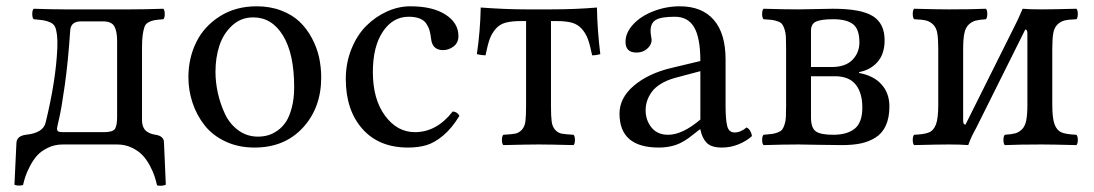

<svg xmlns="http://www.w3.org/2000/svg" viewBox="-20 -459 3475 610"><path d="M161.1 -50.8Q161.1 -43 166 -41Q170.9 -39.1 181.2 -39.1H310.1Q337.9 -39.1 345 -49.3Q352.1 -59.6 352.1 -87.9V-329.1Q352.1 -359.4 343.3 -375.2Q334.5 -391.1 307.1 -391.1H237.8Q205.1 -391.1 203.1 -362.8Q196.3 -261.7 185.8 -188Q175.3 -114.3 168.2 -84Q161.1 -53.7 161.1 -50.8ZM25.9 127.9 32.2 -4.9Q33.2 -26.9 62 -30.8Q117.7 -36.6 125 -69.8Q157.7 -203.6 162.1 -306.2Q163.1 -331.5 161.1 -347.4Q159.2 -363.3 155.3 -372.8Q151.4 -382.3 140.4 -387.5Q129.4 -392.6 118.9 -394.3Q108.4 -396 86.9 -397.9Q82.5 -402.3 82.5 -414.6Q82.5 -426.8 86.9 -431.2Q146.5 -429.2 189 -429.2H391.1Q439.5 -429.2 499 -431.2Q503.4 -426.8 503.4 -414.6Q503.4 -402.3 499 -397.9Q480 -396.5 470.5 -394.8Q460.9 -393.1 451.7 -388.2Q442.4 -383.3 439 -373.3Q435.5 -363.3 433.3 -347.9Q431.2 -332.5 431.2 -307.1V-78.1Q431.2 -64.9 435.1 -55.7Q439 -46.4 446 -41.5Q453.1 -36.6 459.5 -34.4Q465.8 -32.2 474.1 -30.8Q501 -26.9 501 -5.9L506.8 127.9Q493.7 133.3 479 129.9Q475.6 115.2 470.9 100.8Q466.3 86.4 456.1 67.1Q445.8 47.9 432.6 33.9Q419.4 20 398.4 10Q377.4 0 352.1 0H179.2Q153.8 0 132.6 10.3Q111.3 20.5 98.6 34.4Q85.9 48.3 75.7 67.9Q65.4 87.4 61 100.8Q56.6 114.3 53.2 128.9Q37.1 132.8 25.9 127.9Z M578.6 -213.9Q578.6 -273.9 603.3 -324.5Q627.9 -375 678.2 -407Q728.5 -439 795.4 -439Q838.4 -439 873.5 -425.5Q908.7 -412.1 931.9 -389.9Q955.1 -367.7 970.9 -337.9Q986.8 -308.1 993.7 -276.9Q1000.5 -245.6 1000.5 -212.9Q1000.5 -116.7 942.4 -53.5Q884.3 9.8 788.6 9.8Q737.3 9.8 696.3 -9.5Q655.3 -28.8 630.1 -60.8Q605 -92.8 591.8 -132.1Q578.6 -171.4 578.6 -213.9ZM784.7 -403.8Q745.1 -403.8 717 -377.4Q689 -351.1 676.8 -313.2Q664.6 -275.4 664.6 -231Q664.6 -198.2 671.9 -164.6Q679.2 -130.9 694.1 -98.4Q709 -65.9 736.6 -45.4Q764.2 -24.9 799.8 -24.9Q815.9 -24.9 831.1 -29.1Q846.2 -33.2 861.8 -44.2Q877.4 -55.2 888.7 -72.3Q899.9 -89.4 907.2 -117.7Q914.6 -146 914.6 -182.1Q914.6 -288.1 879.2 -345.9Q843.8 -403.8 784.7 -403.8Z M1439.5 -90.8Q1415.5 -51.3 1387.9 -28.3Q1360.4 -5.4 1334.7 2.2Q1309.1 9.8 1276.4 9.8Q1183.6 9.8 1131.1 -49.8Q1078.6 -109.4 1078.6 -208Q1078.6 -259.3 1096.7 -303.7Q1114.7 -348.1 1144 -377.2Q1173.3 -406.2 1209.7 -422.6Q1246.1 -439 1283.7 -439Q1354.5 -439 1395.5 -412.6Q1436.5 -386.2 1436.5 -344.2Q1436.5 -323.2 1421.1 -311.5Q1405.8 -299.8 1387.7 -299.8Q1353.5 -299.8 1349.6 -335.9Q1347.7 -351.6 1344.7 -362.1Q1341.8 -372.6 1334.7 -383.5Q1327.6 -394.5 1313.5 -400.1Q1299.3 -405.8 1278.3 -405.8Q1228 -405.8 1196.3 -358.4Q1164.6 -311 1164.6 -230Q1164.6 -144 1203.1 -91.6Q1241.7 -39.1 1298.3 -39.1Q1367.2 -39.1 1418.5 -105Q1434.1 -103 1439.5 -90.8Z M1651.4 -122.1V-392.1H1636.2Q1605.5 -392.1 1586.4 -387Q1567.4 -381.8 1554.9 -367.4Q1542.5 -353 1535.9 -335Q1529.3 -316.9 1522.5 -283.2Q1516.6 -283.2 1509.8 -284.2Q1502.9 -285.2 1499 -286.1L1495.1 -287.1Q1505.9 -360.8 1507.3 -435.1Q1587.4 -429.2 1653.3 -429.2H1728Q1807.6 -429.2 1876.5 -435.1Q1877.9 -361.8 1887.2 -287.1Q1874.5 -283.2 1861.3 -283.2Q1854.5 -316.4 1847.7 -335Q1840.8 -353.5 1828.1 -367.7Q1815.4 -381.8 1796.6 -387Q1777.8 -392.1 1747.1 -392.1H1730.5V-122.1Q1730.5 -89.8 1732.7 -73Q1734.9 -56.2 1743.9 -46.4Q1752.9 -36.6 1764.6 -34.4Q1776.4 -32.2 1802.2 -30.8Q1806.6 -26.4 1806.6 -14.4Q1806.6 -2.4 1802.2 2Q1726.1 0 1691.4 0Q1657.2 0 1579.1 2Q1574.7 -2.4 1574.7 -14.4Q1574.7 -26.4 1579.1 -30.8Q1605 -32.2 1616.7 -34.4Q1628.4 -36.6 1637.7 -46.4Q1647 -56.2 1649.2 -73Q1651.4 -89.8 1651.4 -122.1Z M2205.1 -79.1V-232.9L2126 -211.9Q2099.1 -204.6 2080.1 -192.9Q2061 -181.2 2050.8 -167Q2040.5 -152.8 2035.9 -138.4Q2031.2 -124 2031.2 -108.9Q2031.2 -77.1 2049.8 -54Q2068.4 -30.8 2103 -30.8Q2147.9 -30.8 2205.1 -79.1ZM2205.1 -47.9H2203.1L2183.1 -32.2Q2152.8 -7.3 2127.9 1.2Q2103 9.8 2073.2 9.8Q1948.2 9.8 1948.2 -98.1Q1948.2 -147.9 1993.9 -186.8Q2039.6 -225.6 2113.3 -243.2L2205.1 -265.1Q2205.1 -338.4 2185.5 -372.1Q2166 -405.8 2124 -405.8Q2081.1 -405.8 2064 -396Q2046.9 -386.2 2046.9 -360.8Q2046.9 -353 2048.6 -344Q2050.3 -335 2050.3 -332Q2050.3 -316.9 2036.4 -304.4Q2022.5 -292 2002 -292Q1967.3 -292 1967.3 -326.2Q1967.3 -355 1991.5 -381.3Q2015.6 -407.7 2055.9 -423.3Q2096.2 -439 2140.1 -439Q2210 -439 2247.6 -396Q2285.2 -353 2285.2 -270V-123Q2285.2 -80.1 2290.3 -59.1Q2295.4 -38.1 2314 -38.1Q2333 -38.1 2352.1 -54.2Q2365.7 -46.9 2369.1 -26.9Q2352.5 -11.2 2326.9 -0.7Q2301.3 9.8 2273.9 9.8Q2239.7 9.8 2225.1 -5.4Q2210.4 -20.5 2205.1 -47.9Z M2556.6 -361.8V-246.1H2622.6Q2666 -246.1 2688.2 -268.8Q2710.4 -291.5 2710.4 -324.2Q2710.4 -366.7 2689.9 -382.3Q2669.4 -397.9 2627.4 -397.9Q2589.4 -397.9 2573 -390.6Q2556.6 -383.3 2556.6 -361.8ZM2632.8 -216.8H2556.6V-85.9Q2556.6 -52.7 2571.8 -41.7Q2586.9 -30.8 2627.4 -30.8Q2671.4 -30.8 2695.6 -50.3Q2719.7 -69.8 2719.7 -117.2Q2719.7 -164.1 2698.5 -190.4Q2677.2 -216.8 2632.8 -216.8ZM2405.8 2Q2401.4 -2.4 2401.4 -14.4Q2401.4 -26.4 2405.8 -30.8Q2423.8 -32.2 2432.6 -33.4Q2441.4 -34.7 2451.2 -38.3Q2460.9 -42 2464.8 -47.1Q2468.8 -52.2 2472.4 -62.7Q2476.1 -73.2 2476.8 -86.9Q2477.5 -100.6 2477.5 -122.1V-307.1Q2477.5 -328.6 2476.8 -342.3Q2476.1 -356 2472.4 -366.5Q2468.8 -377 2464.8 -382.3Q2460.9 -387.7 2451.2 -391.1Q2441.4 -394.5 2432.4 -395.8Q2423.3 -397 2405.8 -397.9Q2401.4 -402.3 2401.4 -414.6Q2401.4 -426.8 2405.8 -431.2Q2472.2 -429.2 2516.6 -429.2Q2538.6 -429.2 2572.3 -430.2Q2606 -431.2 2626.5 -431.2Q2715.8 -431.2 2753.2 -407.7Q2790.5 -384.3 2790.5 -331.1Q2790.5 -288.1 2768.3 -262.5Q2746.1 -236.8 2709.5 -230V-227.1Q2755.4 -218.8 2780.5 -190.9Q2805.7 -163.1 2805.7 -121.1Q2805.7 -85 2794.4 -60.3Q2783.2 -35.6 2762 -22.2Q2740.7 -8.8 2715.1 -3.4Q2689.5 2 2654.8 2Q2617.7 2 2575 1Q2532.2 0 2517.6 0Q2472.2 0 2405.8 2Z M3047.4 -63 3203.1 -375Q3213.4 -394.5 3229 -431.2Q3248.5 -429.2 3289.1 -429.2Q3319.8 -429.2 3399.9 -431.2Q3404.3 -426.8 3404.3 -414.6Q3404.3 -402.3 3399.9 -397.9Q3374.5 -397 3361.8 -393.8Q3349.1 -390.6 3339.1 -380.6Q3329.1 -370.6 3326.2 -352.8Q3323.2 -335 3323.2 -303.2V-126Q3323.2 -84 3330.3 -64.5Q3337.4 -44.9 3352.1 -38.6Q3366.7 -32.2 3399.9 -30.8Q3404.3 -26.4 3404.3 -14.4Q3404.3 -2.4 3399.9 2Q3321.8 0 3289.1 0Q3218.3 0 3172.4 2Q3168 -2.4 3168 -14.4Q3168 -26.4 3172.4 -30.8Q3193.8 -32.2 3205.6 -35.4Q3217.3 -38.6 3227.1 -48.3Q3236.8 -58.1 3240.5 -76.7Q3244.1 -95.2 3244.1 -126V-353Q3244.1 -365.2 3237.3 -365.2L3081.1 -51.8Q3064.5 -22.5 3056.2 2Q3033.7 0 2995.1 0Q2962.4 0 2884.3 2Q2879.9 -2.4 2879.9 -14.4Q2879.9 -26.4 2884.3 -30.8Q2917.5 -32.2 2932.1 -38.6Q2946.8 -44.9 2953.9 -64.5Q2960.9 -84 2960.9 -126V-303.2Q2960.9 -335 2958 -352.8Q2955.1 -370.6 2945.1 -380.6Q2935.1 -390.6 2922.4 -393.8Q2909.7 -397 2884.3 -397.9Q2879.9 -402.3 2879.9 -414.6Q2879.9 -426.8 2884.3 -431.2Q2960.4 -429.2 2995.1 -429.2Q3066.4 -429.2 3112.3 -431.2Q3116.7 -426.8 3116.7 -414.6Q3116.7 -402.3 3112.3 -397.9Q3090.8 -396.5 3079.1 -393.3Q3067.4 -390.1 3057.4 -380.6Q3047.4 -371.1 3043.7 -352.5Q3040 -334 3040 -303.2V-75.2Q3040 -63 3047.4 -63Z"/></svg>

Font: Common Serif
Style: Regular
Weight: 400
Designer: Philipp H. Poll, Khaled Hosny
Foundry: Stefan Peev, Context Ltd.
Version: Version 1.026